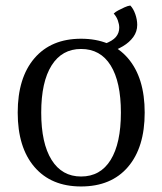

<svg xmlns="http://www.w3.org/2000/svg" viewBox="-20 -661 587 694"><path d="M273 13Q165 13 104.5 -57.5Q44 -128 44 -254Q44 -380 104.5 -450.5Q165 -521 273 -521Q382 -521 442.5 -450.5Q503 -380 503 -254Q503 -128 442.5 -57.5Q382 13 273 13ZM273 -23Q343 -23 380 -83Q417 -143 417 -254Q417 -365 380 -424.5Q343 -484 273 -484Q204 -484 166.5 -424.5Q129 -365 129 -254Q129 -143 166.5 -83Q204 -23 273 -23ZM370 -470 357 -502Q387 -513 399 -527.5Q411 -542 411 -561Q411 -573 406 -587Q401 -601 391 -612Q397 -618 407.5 -623.5Q418 -629 430 -634.5Q442 -640 451 -641Q462 -630 469 -610Q476 -590 476 -571Q476 -547 462 -527.5Q448 -508 424.5 -494Q401 -480 370 -470Z"/></svg>

Font: Arima
Style: Regular
Weight: 400
Designer: Joana Correia and Natanael Gama
Foundry: NDISCOVER
Version: Version 1.101;gftools[0.9.23]